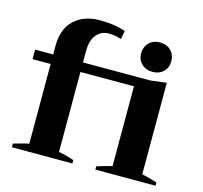

<svg xmlns="http://www.w3.org/2000/svg" viewBox="-104 -837 1006 953"><g transform="rotate(15 398.5 -361.0)"><path d="M36 -19Q106 -39 115 -39V-449H22V-498H115V-543Q115 -630 164.5 -676Q214 -722 295 -722Q375 -722 428 -702L420 -659Q387 -670 355 -670Q317 -670 292.5 -641Q268 -612 268 -556V-498H613L696 -508V-38Q732 -30 774 -17V0H465V-17Q495 -27 543 -39V-449H268V-38Q305 -32 347 -17V0H36ZM535 -617Q535 -650 556.5 -671.5Q578 -693 612 -693Q647 -693 668.5 -671.5Q690 -650 690 -617Q690 -584 668.5 -563Q647 -542 612 -542Q578 -542 556.5 -563Q535 -584 535 -617Z"/></g></svg>

Font: Trirong
Style: Bold
Weight: 700
Designer: Katatrad Team
Foundry: CadsonDemak
Version: Version 1.001